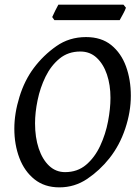

<svg xmlns="http://www.w3.org/2000/svg" viewBox="-20 -789 594 824"><path d="M541.5 -377.9Q541.5 -309.1 517.6 -237.3Q493.7 -165.5 449.7 -109.9Q408.2 -57.6 354.2 -21.2Q300.3 15.1 234.9 15.1Q171.4 15.1 128.2 -19.3Q85 -53.7 63.2 -111.1Q41.5 -168.5 41.5 -236.8Q41.5 -302.2 63.5 -373.3Q85.4 -444.3 125 -497.1Q166 -551.8 221.7 -590.8Q277.3 -629.9 349.1 -629.9Q415 -629.9 457.5 -595.5Q500 -561 520.8 -503.9Q541.5 -446.8 541.5 -377.9ZM454.1 -369.1Q454.1 -424.3 439 -469.2Q423.8 -514.2 395 -541Q366.2 -567.9 324.7 -567.9Q272.5 -567.9 235.6 -537.6Q198.7 -507.3 175.5 -460Q152.3 -412.6 141.4 -359.4Q130.4 -306.2 130.4 -259.8Q130.4 -199.2 146.2 -151.9Q162.1 -104.5 190.9 -77.4Q219.7 -50.3 259.3 -50.3Q312.5 -50.3 349.6 -81.8Q386.7 -113.3 409.9 -163.1Q433.1 -212.9 443.6 -267.8Q454.1 -322.8 454.1 -369.1ZM520.5 -755.9Q517.1 -745.1 507.6 -728Q498 -710.9 493.7 -702.6H213.4L204.1 -715.8Q208 -725.6 216.6 -742.4Q225.1 -759.3 230.5 -769H509.8Z"/></svg>

Font: Gentium Book Plus
Style: Italic
Weight: 400
Italic angle: -8°
Designer: Victor Gaultney, Annie Olsen, Iska Routamaa, Becca Hirsbrunner
Foundry: SIL International
Version: Version 6.101